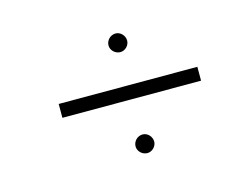

<svg xmlns="http://www.w3.org/2000/svg" viewBox="-53 -598 541 428"><g transform="rotate(-15 217.5 -384.0)"><path d="M398 -371V-403H78V-371ZM241 -246C252 -246 262 -256 262 -267C262 -279 252 -289 241 -289C229 -289 219 -279 219 -267C219 -256 229 -246 241 -246ZM241 -479C252 -479 262 -489 262 -500C262 -512 252 -522 241 -522C229 -522 219 -512 219 -500C219 -489 229 -479 241 -479Z"/></g></svg>

Font: Advent Pro
Style: ExtraLight
Weight: 250
Designer: Andreas Kalpakidis
Foundry: Andreas Kalpakidis
Version: Version 2.002 2007